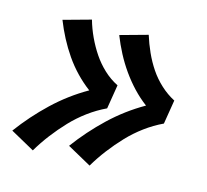

<svg xmlns="http://www.w3.org/2000/svg" viewBox="-82 -689 764 709"><g transform="rotate(15 300.0 -334.5)"><path d="M317 -73 225 -124Q273 -189 332 -245Q391 -301 461 -341Q433 -362 409 -387.5Q385 -413 364.5 -442Q344 -471 327.5 -502.5Q311 -534 298 -567L403 -596Q413 -564 427 -533Q441 -502 459.5 -474.5Q478 -447 503 -424Q528 -401 557 -386L542 -294Q506 -277 473.5 -253Q441 -229 413.5 -200Q386 -171 361.5 -139Q337 -107 317 -73ZM100 -73 8 -124Q56 -189 115 -245Q174 -301 244 -341Q216 -362 191.5 -387.5Q167 -413 147 -442Q127 -471 110.5 -502.5Q94 -534 81 -567L186 -596Q195 -564 209.5 -533Q224 -502 242.5 -474.5Q261 -447 285.5 -424Q310 -401 340 -386L325 -294Q289 -277 256.5 -253Q224 -229 196.5 -200Q169 -171 144.5 -139Q120 -107 100 -73Z"/></g></svg>

Font: Iosevka Slab Heavy Extended
Style: Italic
Weight: 900
Width: 7
Italic angle: -9°
Monospace: yes
Designer: Belleve Invis
Foundry: Belleve Invis
Version: Version 11.1.0; ttfautohint (v1.8.3)